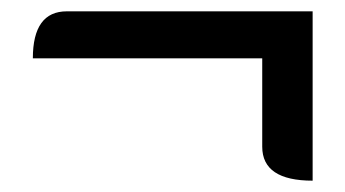

<svg xmlns="http://www.w3.org/2000/svg" viewBox="-20 -433 610 339"><path d="M532 -114Q443 -114 443 -174V-330H38Q38 -413 98 -413H532V-114Z"/></svg>

Font: Swei Half Moon CJK TC
Style: Medium
Weight: 500
Version: Version 2.125